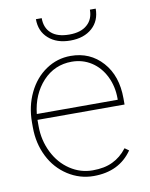

<svg xmlns="http://www.w3.org/2000/svg" viewBox="-83 -788 671 860"><g transform="rotate(-10 252.0 -358.5)"><path d="M273.9 9.8C351.6 9.8 409.7 -18.6 449.2 -75.7C449.2 -75.7 430.7 -88.9 430.7 -88.9C430.7 -88.9 430.7 -88.9 430.7 -88.9C411.6 -64 389.6 -45.9 364.7 -34.2C339.8 -22 309.6 -16.1 273.9 -16.1C273.9 -16.1 273.9 -16.1 273.9 -16.1C236.8 -16.1 202.6 -26.4 170.9 -47.4C139.2 -68.4 114.3 -97.2 96.2 -133.8C78.1 -170.4 68.8 -210 68.8 -252.9C68.8 -252.9 68.8 -281.7 68.8 -281.7C68.8 -281.7 464.8 -281.7 464.8 -281.7C464.8 -281.7 464.8 -309.6 464.8 -309.6C464.8 -309.6 464.8 -309.6 464.8 -309.6C464.8 -377.9 446.3 -433.1 408.7 -475.1C371.1 -517.1 323.2 -538.1 264.2 -538.1C264.2 -538.1 264.2 -538.1 264.2 -538.1C223.6 -538.1 186.5 -526.9 152.3 -503.9C118.2 -481 91.3 -449.2 71.8 -408.7C52.2 -368.2 42.5 -323.2 42.5 -274.4C42.5 -274.4 42.5 -252.4 42.5 -252.4C42.5 -252.4 42.5 -252.4 42.5 -252.4C42.5 -203.6 52.7 -159.2 72.8 -119.1C92.8 -79.1 121.1 -47.9 156.7 -24.9C192.4 -2 231.4 9.8 273.9 9.8C273.9 9.8 273.9 9.8 273.9 9.8ZM264.2 -511.7C296.9 -511.7 326.7 -503.4 353.5 -486.3C379.9 -469.2 400.9 -445.3 416 -414.6C431.2 -383.8 438.5 -350.1 438.5 -314.5C438.5 -314.5 438.5 -308.1 438.5 -308.1C438.5 -308.1 70.3 -308.1 70.3 -308.1C70.3 -308.1 70.3 -308.1 70.3 -308.1C76.7 -367.2 97.7 -416 133.3 -454.6C168.9 -492.7 212.9 -511.7 264.2 -511.7C264.2 -511.7 264.2 -511.7 264.2 -511.7ZM385.7 -727.1C385.7 -727.1 385.7 -727.1 385.7 -727.1C385.7 -698.2 376.5 -675.3 357.4 -658.7C338.4 -641.6 311 -633.3 276.4 -633.3C276.4 -633.3 276.4 -633.3 276.4 -633.3C240.2 -633.3 212.9 -641.6 194.3 -658.2C175.8 -674.3 166.5 -697.3 166.5 -727.1C166.5 -727.1 140.1 -727.1 140.1 -727.1C140.1 -727.1 140.1 -727.1 140.1 -727.1C140.1 -690.4 152.3 -661.1 177.2 -639.2C201.7 -617.2 234.9 -606 276.4 -606C276.4 -606 276.4 -606 276.4 -606C317.9 -606 350.6 -617.2 375.5 -639.2C399.9 -661.1 412.1 -690.4 412.1 -727.1C412.1 -727.1 385.7 -727.1 385.7 -727.1Z"/></g></svg>

Font: WOX
Style: Regular
Weight: 500
Designer: Google
Foundry: ""
Version: ""